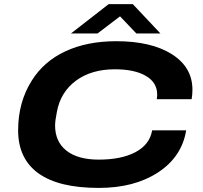

<svg xmlns="http://www.w3.org/2000/svg" viewBox="-20 -899 984 931"><path d="M324.2 -736.8 506.8 -878.9H624L757.8 -736.8H641.1L562 -819.8L453.1 -736.8ZM459 12.2Q264.2 12.2 166 -58.8Q67.9 -129.9 67.9 -267.1Q67.9 -403.3 133.8 -507.8Q191.9 -601.1 296.9 -650.1Q401.9 -699.2 543.9 -699.2Q713.4 -699.2 813.2 -636.2Q913.1 -573.2 913.1 -463.9Q913.1 -439.5 909.2 -418H740.2Q742.2 -431.6 742.2 -439.9Q742.2 -499 687.3 -531Q632.3 -563 537.1 -563Q422.9 -563 348.1 -507.6Q273.4 -452.1 255.9 -356.9Q247.1 -313 247.1 -291Q247.1 -211.9 302.2 -168.5Q357.4 -125 459 -125Q568.8 -125 637.5 -161.6Q706.1 -198.2 717.8 -267.1H882.8Q861.8 -138.7 746.8 -63.2Q631.8 12.2 459 12.2Z"/></svg>

Font: Archivo Expanded
Style: Bold Italic
Weight: 700
Width: 7
Italic angle: -10°
Designer: Hector Gatti
Foundry: Omnibus-Type
Version: Version 2.001